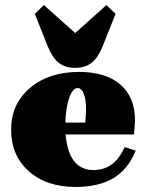

<svg xmlns="http://www.w3.org/2000/svg" viewBox="-20 -729 588 761"><path d="M402 -709 438 -674 387 -546Q369 -501 343.5 -480.5Q318 -460 278 -460Q238 -460 212.5 -480.5Q187 -501 169 -546L118 -674L154 -709L278 -598ZM279 12Q164 12 94 -50.5Q24 -113 24 -215Q24 -317 99 -380.5Q174 -444 293 -444Q399 -444 457 -394Q515 -344 515 -253Q515 -238 511 -196H240Q252 -55 351 -55Q434 -55 474 -146L518 -132Q487 -57 429 -22.5Q371 12 279 12ZM288 -380Q268 -380 254.5 -341.5Q241 -303 239 -243H318Q321 -276 321 -297Q321 -335 312 -357.5Q303 -380 288 -380Z"/></svg>

Font: Arapey Black
Style: Regular
Weight: 900
Designer: Eduardo Rodriguez Tunni
Foundry: Eduardo Rodriguez Tunni
Version: Version 4.000